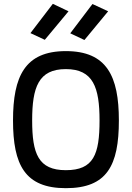

<svg xmlns="http://www.w3.org/2000/svg" viewBox="-20 -972 689 1003"><path d="M324 -83C180 -83 148 -169 148 -343C148 -516 181 -611 324 -611C467 -611 500 -515 500 -343C500 -165 469 -83 324 -83ZM324 11C539 11 601 -107 601 -343C601 -574 538 -705 324 -705C110 -705 48 -573 48 -343C48 -111 110 11 324 11ZM347 -798 421 -763 545 -913 463 -951ZM139 -799 214 -764 338 -913 256 -952Z"/></svg>

Font: TitilliumText22L
Style: 600 wt
Weight: 600
Designer: Campivisivi
Foundry: Campivisivi
Version: 1.000